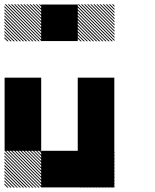

<svg xmlns="http://www.w3.org/2000/svg" viewBox="-21 -854 708 875"><path d="M333.3 -166.7H500V0H333.3ZM333.3 -333.3H500V-166.7H333.3ZM500.8 -155.8 489.2 -167.5H495L500.8 -161.7ZM500.8 -141.7 475 -167.5H480.8L500.8 -147.5ZM500.8 -127.5 460.8 -167.5H466.7L500.8 -133.3ZM500.8 -113.3 446.7 -167.5H452.5L500.8 -119.2ZM500.8 -99.2 432.5 -167.5H438.3L500.8 -105ZM500.8 -85 418.3 -167.5H424.2L500.8 -90.8ZM500.8 -70.8 404.2 -167.5H410L500.8 -76.7ZM500.8 -56.7 390 -167.5H395.8L500.8 -62.5ZM500.8 -42.5 375.8 -167.5H381.7L500.8 -48.3ZM500.8 -28.3 361.7 -167.5H367.5L500.8 -34.2ZM500.8 -14.2 347.5 -167.5H353.3L500.8 -20ZM500.8 0 333.3 -167.5H339.2L500.8 -5.8ZM487.5 0.8 332.5 -154.2V-160L493.3 0.8ZM473.3 0.8 332.5 -140V-145.8L479.2 0.8ZM459.2 0.8 332.5 -125.8V-131.7L465 0.8ZM445 0.8 332.5 -111.7V-117.5L450.8 0.8ZM430 0.8 332.5 -96.7V-103.3L436.7 0.8ZM416.7 0.8 332.5 -83.3V-89.2L422.5 0.8ZM402.5 0.8 332.5 -69.2V-75L408.3 0.8ZM388.3 0.8 332.5 -55V-60.8L394.2 0.8ZM374.2 0.8 332.5 -40.8V-46.7L380 0.8ZM360 0.8 332.5 -26.7V-32.5L365.8 0.8ZM345.8 0.8 332.5 -12.5V-18.3L351.7 0.8ZM167.5 -155.8 155.8 -167.5H161.7L167.5 -161.7ZM167.5 -141.7 141.7 -167.5H147.5L167.5 -147.5ZM167.5 -127.5 127.5 -167.5H133.3L167.5 -133.3ZM167.5 -113.3 113.3 -167.5H119.2L167.5 -119.2ZM167.5 -99.2 99.2 -167.5H105L167.5 -105ZM167.5 -85 85 -167.5H90.8L167.5 -90.8ZM167.5 -70.8 70.8 -167.5H76.7L167.5 -76.7ZM167.5 -56.7 56.7 -167.5H62.5L167.5 -62.5ZM167.5 -42.5 42.5 -167.5H48.3L167.5 -48.3ZM167.5 -28.3 28.3 -167.5H34.2L167.5 -34.2ZM167.5 -14.2 14.2 -167.5H20L167.5 -20ZM167.5 0 0 -167.5H5.8L167.5 -5.8ZM154.2 0.8 -0.8 -154.2V-160L160 0.8ZM140 0.8 -0.8 -140V-145.8L145.8 0.8ZM125.8 0.8 -0.8 -125.8V-131.7L131.7 0.8ZM111.7 0.8 -0.8 -111.7V-117.5L117.5 0.8ZM96.7 0.8 -0.8 -96.7V-103.3L103.3 0.8ZM83.3 0.8 -0.8 -83.3V-89.2L89.2 0.8ZM69.2 0.8 -0.8 -69.2V-75L75 0.8ZM55 0.8 -0.8 -55V-60.8L60.8 0.8ZM40.8 0.8 -0.8 -40.8V-46.7L46.7 0.8ZM26.7 0.8 -0.8 -26.7V-32.5L32.5 0.8ZM12.5 0.8 -0.8 -12.5V-18.3L18.3 0.8ZM500.8 -822.5 489.2 -834.2H495L500.8 -828.3ZM500.8 -808.3 475 -834.2H480.8L500.8 -814.2ZM500.8 -794.2 460.8 -834.2H466.7L500.8 -800ZM500.8 -780 446.7 -834.2H452.5L500.8 -785.8ZM500.8 -765.8 432.5 -834.2H438.3L500.8 -771.7ZM500.8 -751.7 418.3 -834.2H424.2L500.8 -757.5ZM500.8 -737.5 404.2 -834.2H410L500.8 -743.3ZM500.8 -723.3 390 -834.2H395.8L500.8 -729.2ZM500.8 -709.2 375.8 -834.2H381.7L500.8 -715ZM500.8 -695 361.7 -834.2H367.5L500.8 -700.8ZM500.8 -680.8 347.5 -834.2H353.3L500.8 -686.7ZM500.8 -666.7 333.3 -834.2H339.2L500.8 -672.5ZM487.5 -665.8 332.5 -820.8V-826.7L493.3 -665.8ZM473.3 -665.8 332.5 -806.7V-812.5L479.2 -665.8ZM459.2 -665.8 332.5 -792.5V-798.3L465 -665.8ZM445 -665.8 332.5 -778.3V-784.2L450.8 -665.8ZM430 -665.8 332.5 -763.3V-770L436.7 -665.8ZM416.7 -665.8 332.5 -750V-755.8L422.5 -665.8ZM402.5 -665.8 332.5 -735.8V-741.7L408.3 -665.8ZM388.3 -665.8 332.5 -721.7V-727.5L394.2 -665.8ZM374.2 -665.8 332.5 -707.5V-713.3L380 -665.8ZM360 -665.8 332.5 -693.3V-699.2L365.8 -665.8ZM345.8 -665.8 332.5 -679.2V-685L351.7 -665.8ZM167.5 -822.5 155.8 -834.2H161.7L167.5 -828.3ZM167.5 -808.3 141.7 -834.2H147.5L167.5 -814.2ZM167.5 -794.2 127.5 -834.2H133.3L167.5 -800ZM167.5 -780 113.3 -834.2H119.2L167.5 -785.8ZM167.5 -765.8 99.2 -834.2H105L167.5 -771.7ZM167.5 -751.7 85 -834.2H90.8L167.5 -757.5ZM167.5 -737.5 70.8 -834.2H76.7L167.5 -743.3ZM167.5 -723.3 56.7 -834.2H62.5L167.5 -729.2ZM167.5 -709.2 42.5 -834.2H48.3L167.5 -715ZM167.5 -695 28.3 -834.2H34.2L167.5 -700.8ZM167.5 -680.8 14.2 -834.2H20L167.5 -686.7ZM167.5 -666.7 0 -834.2H5.8L167.5 -672.5ZM154.2 -665.8 -0.8 -820.8V-826.7L160 -665.8ZM140 -665.8 -0.8 -806.7V-812.5L145.8 -665.8ZM125.8 -665.8 -0.8 -792.5V-798.3L131.7 -665.8ZM111.7 -665.8 -0.8 -778.3V-784.2L117.5 -665.8ZM96.7 -665.8 -0.8 -763.3V-770L103.3 -665.8ZM83.3 -665.8 -0.8 -750V-755.8L89.2 -665.8ZM69.2 -665.8 -0.8 -735.8V-741.7L75 -665.8ZM55 -665.8 -0.8 -721.7V-727.5L60.8 -665.8ZM40.8 -665.8 -0.8 -707.5V-713.3L46.7 -665.8ZM26.7 -665.8 -0.8 -693.3V-699.2L32.5 -665.8ZM12.5 -665.8 -0.8 -679.2V-685L18.3 -665.8ZM166.7 -166.7H333.3V0H166.7ZM333.3 -333.3H500V-166.7H333.3ZM0 -333.3H166.7V-166.7H0ZM333.3 -500H500V-166.7H333.3ZM0 -500H166.7V-166.7H0ZM166.7 -833.3H333.3V-666.7H166.7Z"/></svg>

Font: 0xA000-Pixelated-Mono
Style: Pixelated-Mono
Weight: 400
Version: Version 0.1